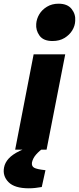

<svg xmlns="http://www.w3.org/2000/svg" viewBox="-74 -810 427 1039"><path d="M8 0 108 -516H279L178 0ZM210 -588Q161 -588 140 -617Q119 -646 122 -681Q124 -708 138.5 -732.5Q153 -757 180 -773.5Q207 -790 243 -790Q291 -790 313.5 -761.5Q336 -733 333 -697Q332 -670 317 -645.5Q302 -621 275 -604.5Q248 -588 210 -588ZM82 209Q5 209 -28 175.5Q-61 142 -52 96Q-47 70 -27 48Q-7 26 32 7L94 -21H170L169 -15Q139 6 121.5 26Q104 46 99 69Q96 89 110.5 97.5Q125 106 172 111L152 202Q135 205 117.5 207Q100 209 82 209Z"/></svg>

Font: REM
Style: Bold Italic
Weight: 700
Italic angle: -11°
Designer: Octavio Pardo
Foundry: Ashler Design
Version: Version 1.005;gftools[0.9.28]